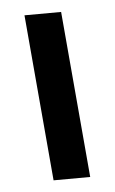

<svg xmlns="http://www.w3.org/2000/svg" viewBox="-84 -759 489 817"><g transform="rotate(-10 160.5 -350.0)"><path d="M82 -713V0L238 13V-700Z"/></g></svg>

Font: Catamaran Thin ExtraBold
Style: Regular
Weight: 800
Version: Version 2.000